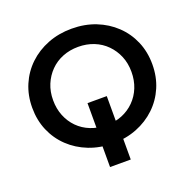

<svg xmlns="http://www.w3.org/2000/svg" viewBox="-145 -854 1131 1133"><g transform="rotate(-20 421.0 -287.5)"><path d="M356 135V-15L360 -55V-265H481V-55L486 -15V135ZM422 10Q340 10 271 -17Q202 -44 151 -92.5Q100 -141 72 -206.5Q44 -272 44 -350Q44 -428 72 -493.5Q100 -559 151 -607.5Q202 -656 271 -683Q340 -710 421 -710Q503 -710 571.5 -683Q640 -656 691 -607.5Q742 -559 770 -493.5Q798 -428 798 -350Q798 -272 770 -206.5Q742 -141 691 -92.5Q640 -44 571.5 -17Q503 10 422 10ZM421 -104Q475 -104 519.5 -122Q564 -140 597.5 -173.5Q631 -207 649 -252Q667 -297 667 -350Q667 -404 648.5 -448.5Q630 -493 597 -526.5Q564 -560 519 -578Q474 -596 421 -596Q368 -596 323 -578Q278 -560 245 -526.5Q212 -493 193.5 -448.5Q175 -404 175 -350Q175 -297 193 -252Q211 -207 244 -173.5Q277 -140 322.5 -122Q368 -104 421 -104Z"/></g></svg>

Font: MOST Montserrat SemiBold
Style: Regular
Weight: 600
Designer: Julieta Ulanovsky
Foundry: Julieta Ulanovsky
Version: Version 8.000;March 11, 2024;FontCreator 15.0.0.2926 64-bit